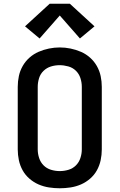

<svg xmlns="http://www.w3.org/2000/svg" viewBox="-20 -1000 640 1028"><path d="M300 8Q271 8 242 3.5Q213 -1 186.5 -12.5Q160 -24 137.5 -43.5Q115 -63 101 -88.5Q87 -114 81 -142.5Q75 -171 75 -200V-535Q75 -564 81 -592.5Q87 -621 101.5 -646.5Q116 -672 138 -691.5Q160 -711 186.5 -722.5Q213 -734 242 -740Q271 -746 300 -746Q329 -746 358 -740Q387 -734 413.5 -722.5Q440 -711 462 -691.5Q484 -672 498.5 -646.5Q513 -621 519 -592.5Q525 -564 525 -535V-200Q525 -171 519 -142.5Q513 -114 499 -88.5Q485 -63 462.5 -43.5Q440 -24 413.5 -12.5Q387 -1 358 3.5Q329 8 300 8ZM300 -84Q324 -84 347 -91Q370 -98 386.5 -114.5Q403 -131 410.5 -154Q418 -177 418 -200V-535Q418 -559 410.5 -582Q403 -605 386 -621.5Q369 -638 345.5 -644.5Q322 -651 299 -651Q275 -651 252.5 -644Q230 -637 213 -620.5Q196 -604 189 -581Q182 -558 182 -535V-200Q182 -177 189.5 -154Q197 -131 213.5 -114.5Q230 -98 253 -91Q276 -84 300 -84ZM192 -794 114 -859 246 -980H354L486 -859L408 -794L300 -917Z"/></svg>

Font: Iosevka Custom SmBdEx
Style: Regular
Weight: 600
Width: 7
Monospace: yes
Designer: Belleve Invis
Foundry: Belleve Invis
Version: Version 11.2.4; ttfautohint (v1.8.4)